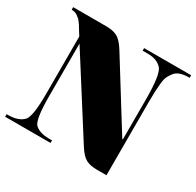

<svg xmlns="http://www.w3.org/2000/svg" viewBox="-184 -869 1051 1029"><g transform="rotate(30 342.0 -354.5)"><path d="M-12 -684V-700H193Q234 -700 260.5 -686.5Q287 -673 316 -627L569 -220H573V-466Q573 -618 547 -650Q518 -684 460 -684H427V-700H718V-684H706Q649 -682 628 -654Q616 -639 608.5 -623.5Q601 -608 598 -579Q593 -531 593 -465V-9H534Q493 -9 466.5 -22.5Q440 -36 411 -82L115 -548V-223Q115 -77 141 -52Q170 -25 228 -25H247V-9H-34V-25H-18Q41 -27 69 -57Q95 -85 95 -224V-580L78 -607Q77 -608 71 -618.5Q65 -629 62 -633.5Q59 -638 52 -647.5Q45 -657 39 -662Q33 -667 25 -673Q10 -684 -12 -684Z"/></g></svg>

Font: Elsie Black
Style: Regular
Weight: 900
Designer: Alejandro Inler
Foundry: Alejandro Inler
Version: 1.002